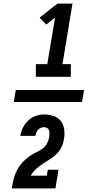

<svg xmlns="http://www.w3.org/2000/svg" viewBox="-20 -870 540 1060"><path d="M178 -446V-516H241L284 -773L235 -734L199 -773L297 -850H380L325 -516H371V-446ZM286 170H45Q48 152 51.5 135Q55 118 60.5 101Q66 84 75 67.5Q84 51 95.5 36.5Q107 22 121 10Q135 -2 150.5 -12.5Q166 -23 183 -30.5Q200 -38 215 -49.5Q230 -61 239 -77Q248 -93 251 -111Q251 -112 251 -112.5Q251 -113 252 -114Q253 -123 253 -132.5Q253 -142 250.5 -150Q248 -158 240.5 -163Q233 -168 224 -168Q215 -168 206 -164.5Q197 -161 190.5 -154Q184 -147 180.5 -138Q177 -129 175 -120H92Q96 -144 107 -166Q118 -188 136 -205Q154 -222 177.5 -230Q201 -238 224 -238Q251 -238 276 -229.5Q301 -221 316 -201.5Q331 -182 334.5 -155.5Q338 -129 333 -102Q330 -80 320 -59Q310 -38 293.5 -21Q277 -4 256.5 8.5Q236 21 216.5 34Q197 47 179 63Q161 79 150 100H238L244 67H303ZM56 -307 67 -373H444L433 -307Z"/></svg>

Font: Iosevka Slab Extrabold
Style: Italic
Weight: 800
Italic angle: -9°
Monospace: yes
Designer: Belleve Invis
Foundry: Belleve Invis
Version: Version 11.1.0; ttfautohint (v1.8.3)